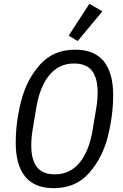

<svg xmlns="http://www.w3.org/2000/svg" viewBox="-20 -969 640 1001"><path d="M62 -225Q62 -331 90 -441.5Q118 -552 187.5 -631Q257 -710 372 -710Q472 -710 521 -649.5Q570 -589 570 -473Q570 -367 542 -256.5Q514 -146 444.5 -67Q375 12 260 12Q160 12 111 -48.5Q62 -109 62 -225ZM463 -292 482 -406Q489 -448 489 -488Q489 -562 459.5 -600Q430 -638 366 -638Q287 -638 237 -577Q187 -516 169 -406L150 -292Q143 -250 143 -210Q143 -136 172.5 -98Q202 -60 266 -60Q345 -60 395 -121Q445 -182 463 -292ZM385 -755 338 -783 446 -949 514 -910Z"/></svg>

Font: iA Writer Mono V
Style: Regular
Weight: 400
Italic angle: -9.5°
Designer: Mike Abbink, Paul van der Laan, Pieter van Rosmalen
Foundry: Bold Monday
Version: Version 2.000